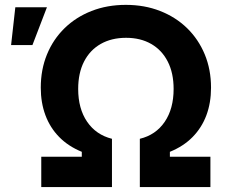

<svg xmlns="http://www.w3.org/2000/svg" viewBox="-20 -757 911 777"><path d="M147 0V-122.6H311V-142.6Q256.3 -165 219.5 -202.6Q182.6 -240.2 163.8 -290.8Q145 -341.3 145 -402.3Q145 -475.6 170.2 -536.9Q195.3 -598.1 241.5 -643.1Q287.6 -688 350.6 -712.6Q413.6 -737.3 489.3 -737.3Q564.9 -737.3 627.9 -712.6Q690.9 -688 737.1 -643.1Q783.2 -598.1 808.6 -536.9Q834 -475.6 834 -402.3Q834 -340.8 815.2 -290.5Q796.4 -240.2 759.5 -202.6Q722.7 -165 667.5 -142.6V-122.6H831.5V0H545.9V-195.3Q610.4 -210.9 646.5 -263.9Q682.6 -316.9 682.6 -397Q682.6 -461.4 658.9 -507.8Q635.3 -554.2 592 -579.1Q548.8 -604 490.2 -604Q431.2 -604 387.5 -579.1Q343.8 -554.2 320.1 -507.8Q296.4 -461.4 296.4 -397Q296.4 -317.4 332.5 -264.4Q368.7 -211.4 433.1 -195.3V0ZM24.9 -574.7 42 -727.5H169.9L111.3 -574.7Z"/></svg>

Font: Inter 28pt
Style: Bold
Weight: 700
Designer: Rasmus Andersson
Foundry: rsms
Version: Version 4.001;git-66647c0bb